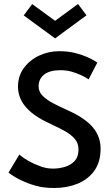

<svg xmlns="http://www.w3.org/2000/svg" viewBox="-20 -928 542 960"><path d="M250.5 12Q198.5 12 157.5 0.5Q78 -22.5 22.5 -65L76.5 -155Q119 -119 183 -96Q213 -85 245 -85Q275.5 -85 304.8 -93.8Q334 -102.5 353.2 -123.2Q372.5 -144 372.5 -180.5Q372.5 -211.5 354.5 -232.8Q336.5 -254 308.2 -270.2Q280 -286.5 247 -301.5L207 -321Q70 -389.5 70 -494.5Q70 -549 100 -589Q130 -629 177 -650.5Q224 -672 275 -672Q319 -672 354 -663.5Q420.5 -647 466.5 -615L423 -531Q389 -555 337 -570Q311.5 -577 283 -577Q228 -577 200.5 -555Q173 -533 173 -496Q173 -469.5 192.8 -449.5Q212.5 -429.5 244 -412.5Q269.5 -399 316.5 -377.5Q387 -347 428.5 -308Q483 -256.5 483 -185Q483 -118 451.5 -74.2Q420 -30.5 367.2 -9.2Q314.5 12 250.5 12ZM255.5 -736 98.5 -851 141 -907.5 255.5 -824 370 -908 412.5 -851.5Z"/></svg>

Font: Lucymar Sans Medium
Style: Regular
Weight: 500
Foundry: The League of Moveable Type (original font) / Main changes by Cristiano Sobral with portions from Mirco Monsees
Version: Version 2.001;August 30, 2020;FontCreator 13.0.0.2681 64-bit